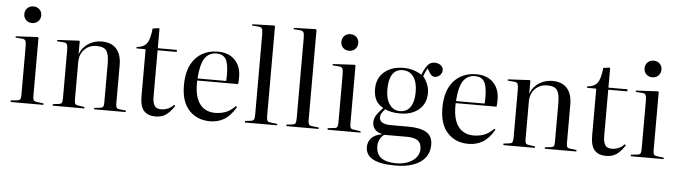

<svg xmlns="http://www.w3.org/2000/svg" viewBox="-55 -1009 5244 1483"><g transform="rotate(5 2566.5 -268.0)"><path d="M152 -622Q124 -622 105.5 -640Q87 -658 87 -686Q87 -714 105.5 -732.5Q124 -751 152 -751Q181 -751 199.5 -733Q218 -715 218 -687Q218 -659 199.5 -640.5Q181 -622 152 -622ZM40 0V-12L93 -18Q110 -20 114.5 -30.5Q119 -41 119 -66V-433Q119 -468 113 -481Q107 -494 85 -495L35 -499L36 -509L205 -518L212 -513V-62Q212 -39 217 -30Q222 -21 237 -19L295 -11V0Z M367 0V-12L415 -18Q431 -20 436 -30Q441 -40 441 -66V-433Q441 -468 435 -481Q429 -494 407 -495L357 -499L358 -509L527 -518L532 -513L531 -415H532Q555 -471 601.5 -499Q648 -527 701 -527Q777 -527 816 -483Q855 -439 855 -356V-58Q855 -36 861 -27.5Q867 -19 886 -17L933 -12V0H688V-11L732 -16Q751 -18 756.5 -27Q762 -36 762 -58V-360Q762 -431 742 -460Q722 -489 665 -489Q609 -489 571.5 -451.5Q534 -414 534 -351V-62Q534 -40 539 -30.5Q544 -21 559 -19L612 -11V0Z M1164 14Q1106 14 1075 -19.5Q1044 -53 1044 -133V-497H973V-508Q1027 -512 1051.5 -544.5Q1076 -577 1084 -661L1132 -668L1137 -664V-513H1285V-497H1137V-140Q1137 -92 1151.5 -68.5Q1166 -45 1204 -45Q1229 -45 1255 -55.5Q1281 -66 1300 -88L1310 -81Q1281 -35 1247.5 -10.5Q1214 14 1164 14Z M1587 14Q1487 14 1425 -52Q1363 -118 1363 -245Q1363 -382 1428.5 -454.5Q1494 -527 1603 -527Q1686 -527 1734 -478Q1782 -429 1782 -348Q1782 -332 1781.5 -318.5Q1781 -305 1779 -291H1462Q1459 -206 1478.5 -154Q1498 -102 1535 -78Q1572 -54 1619 -54Q1662 -54 1699.5 -67Q1737 -80 1777 -120L1786 -113Q1746 -44 1697.5 -15Q1649 14 1587 14ZM1463 -307H1685Q1686 -316 1686.5 -327.5Q1687 -339 1687 -352Q1687 -443 1664.5 -477.5Q1642 -512 1594 -512Q1536 -512 1503.5 -466.5Q1471 -421 1463 -307Z M1857 0V-12L1900 -17Q1920 -19 1925.5 -29.5Q1931 -40 1931 -68V-688Q1931 -722 1924.5 -734Q1918 -746 1897 -747L1847 -751L1848 -761L2017 -766L2024 -761V-64Q2024 -40 2029.5 -29.5Q2035 -19 2056 -17L2107 -11V0Z M2179 0V-12L2222 -17Q2242 -19 2247.5 -29.5Q2253 -40 2253 -68V-688Q2253 -722 2246.5 -734Q2240 -746 2219 -747L2169 -751L2170 -761L2339 -766L2346 -761V-64Q2346 -40 2351.5 -29.5Q2357 -19 2378 -17L2429 -11V0Z M2610 -622Q2582 -622 2563.5 -640Q2545 -658 2545 -686Q2545 -714 2563.5 -732.5Q2582 -751 2610 -751Q2639 -751 2657.5 -733Q2676 -715 2676 -687Q2676 -659 2657.5 -640.5Q2639 -622 2610 -622ZM2498 0V-12L2551 -18Q2568 -20 2572.5 -30.5Q2577 -41 2577 -66V-433Q2577 -468 2571 -481Q2565 -494 2543 -495L2493 -499L2494 -509L2663 -518L2670 -513V-62Q2670 -39 2675 -30Q2680 -21 2695 -19L2753 -11V0Z M3041 230Q2812 230 2812 106Q2812 68 2837 38.5Q2862 9 2917 -1V-5Q2881 -13 2863 -35Q2845 -57 2845 -87Q2845 -114 2858.5 -138.5Q2872 -163 2910 -203V-206Q2836 -244 2836 -346Q2836 -429 2892.5 -478Q2949 -527 3043 -527Q3082 -527 3118.5 -516Q3155 -505 3183 -486Q3200 -532 3221.5 -560Q3243 -588 3277 -588Q3306 -588 3325 -573Q3344 -558 3344 -535Q3344 -513 3327 -496Q3310 -479 3287 -479Q3274 -479 3264.5 -486Q3255 -493 3247 -506L3227 -539Q3211 -514 3198 -476Q3217 -454 3231.5 -420Q3246 -386 3246 -351Q3246 -269 3191 -221.5Q3136 -174 3044 -174Q3007 -174 2978.5 -180Q2950 -186 2927 -196Q2908 -174 2900.5 -160.5Q2893 -147 2893 -133Q2893 -78 2981 -78H3119Q3211 -78 3258.5 -49Q3306 -20 3306 46Q3306 133 3236.5 181.5Q3167 230 3041 230ZM3042 -192Q3095 -192 3123 -233.5Q3151 -275 3151 -348Q3151 -425 3121 -467Q3091 -509 3036 -509Q2984 -509 2957.5 -468.5Q2931 -428 2931 -351Q2931 -278 2961 -235Q2991 -192 3042 -192ZM3049 212Q3099 212 3139 196Q3179 180 3202.5 151.5Q3226 123 3226 87Q3226 41 3198 21Q3170 1 3118 1H2938Q2916 16 2904 40.5Q2892 65 2892 91Q2892 153 2931.5 182.5Q2971 212 3049 212Z M3591 14Q3491 14 3429 -52Q3367 -118 3367 -245Q3367 -382 3432.5 -454.5Q3498 -527 3607 -527Q3690 -527 3738 -478Q3786 -429 3786 -348Q3786 -332 3785.5 -318.5Q3785 -305 3783 -291H3466Q3463 -206 3482.5 -154Q3502 -102 3539 -78Q3576 -54 3623 -54Q3666 -54 3703.5 -67Q3741 -80 3781 -120L3790 -113Q3750 -44 3701.5 -15Q3653 14 3591 14ZM3467 -307H3689Q3690 -316 3690.5 -327.5Q3691 -339 3691 -352Q3691 -443 3668.5 -477.5Q3646 -512 3598 -512Q3540 -512 3507.5 -466.5Q3475 -421 3467 -307Z M3861 0V-12L3909 -18Q3925 -20 3930 -30Q3935 -40 3935 -66V-433Q3935 -468 3929 -481Q3923 -494 3901 -495L3851 -499L3852 -509L4021 -518L4026 -513L4025 -415H4026Q4049 -471 4095.5 -499Q4142 -527 4195 -527Q4271 -527 4310 -483Q4349 -439 4349 -356V-58Q4349 -36 4355 -27.5Q4361 -19 4380 -17L4427 -12V0H4182V-11L4226 -16Q4245 -18 4250.5 -27Q4256 -36 4256 -58V-360Q4256 -431 4236 -460Q4216 -489 4159 -489Q4103 -489 4065.5 -451.5Q4028 -414 4028 -351V-62Q4028 -40 4033 -30.5Q4038 -21 4053 -19L4106 -11V0Z M4658 14Q4600 14 4569 -19.5Q4538 -53 4538 -133V-497H4467V-508Q4521 -512 4545.5 -544.5Q4570 -577 4578 -661L4626 -668L4631 -664V-513H4779V-497H4631V-140Q4631 -92 4645.5 -68.5Q4660 -45 4698 -45Q4723 -45 4749 -55.5Q4775 -66 4794 -88L4804 -81Q4775 -35 4741.5 -10.5Q4708 14 4658 14Z M4961 -622Q4933 -622 4914.5 -640Q4896 -658 4896 -686Q4896 -714 4914.5 -732.5Q4933 -751 4961 -751Q4990 -751 5008.5 -733Q5027 -715 5027 -687Q5027 -659 5008.5 -640.5Q4990 -622 4961 -622ZM4849 0V-12L4902 -18Q4919 -20 4923.5 -30.5Q4928 -41 4928 -66V-433Q4928 -468 4922 -481Q4916 -494 4894 -495L4844 -499L4845 -509L5014 -518L5021 -513V-62Q5021 -39 5026 -30Q5031 -21 5046 -19L5104 -11V0Z"/></g></svg>

Font: Literata 72pt
Style: Regular
Weight: 400
Designer: Latin by Veronika Burian and Jose Scaglione. Greek by Irene Vlachou. Cyrillic by Vera Evstafieva.
Foundry: TypeTogether
Version: Version 3.002